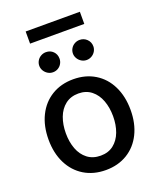

<svg xmlns="http://www.w3.org/2000/svg" viewBox="-161 -981 897 1089"><g transform="rotate(-20 287.0 -436.5)"><path d="M40 -262.7Q40 -344.7 70.8 -406.7Q101.6 -468.8 157.7 -502.9Q213.9 -537.1 288.1 -537.1Q361.8 -537.1 418 -502.9Q474.1 -468.8 504.6 -406.5Q535.2 -344.2 535.2 -262.7Q535.2 -181.2 504.6 -119.4Q474.1 -57.6 418 -23.4Q361.8 10.7 288.1 10.7Q213.9 10.7 157.7 -23.4Q101.6 -57.6 70.8 -119.4Q40 -181.2 40 -262.7ZM429.7 -262.7Q429.7 -314.9 413.8 -357.7Q397.9 -400.4 366 -425.8Q334 -451.2 288.1 -451.2Q241.2 -451.2 208.7 -425.8Q176.3 -400.4 160.4 -357.7Q144.5 -314.9 144.5 -262.7Q144.5 -210.4 160.4 -168.2Q176.3 -126 208.7 -101.1Q241.2 -76.2 288.1 -76.2Q334.5 -76.2 366.2 -101.1Q397.9 -126 413.8 -168.2Q429.7 -210.4 429.7 -262.7ZM133.8 -673.8Q133.8 -690.4 142.1 -704.3Q150.4 -718.3 164.6 -726.3Q178.7 -734.4 195.3 -734.4Q221.7 -734.4 238.8 -717Q255.9 -699.7 255.9 -673.8Q255.9 -657.7 248 -643.8Q240.2 -629.9 226.3 -621.6Q212.4 -613.3 195.3 -613.3Q179.2 -613.3 165 -621.6Q150.9 -629.9 142.3 -644Q133.8 -658.2 133.8 -673.8ZM336.9 -673.8Q336.9 -690.4 345.2 -704.3Q353.5 -718.3 367.7 -726.3Q381.8 -734.4 398.4 -734.4Q424.3 -734.4 442.1 -716.8Q460 -699.2 460 -673.8Q460 -657.7 451.7 -643.8Q443.4 -629.9 429.2 -621.6Q415 -613.3 398.4 -613.3Q382.3 -613.3 368.2 -621.6Q354 -629.9 345.5 -644Q336.9 -658.2 336.9 -673.8ZM455.1 -810.5H127.9V-883.8H455.1Z"/></g></svg>

Font: Pretendard Medium
Style: Regular
Weight: 500
Designer: Base glyphs from Inter by Rasmus Andersson; Hangeul glyphs from Noto Sans CJK(Source Han Sans) by Jang Soo-young and Kan
Foundry: Kil Hyung-jin
Version: Version 1.309